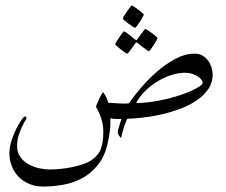

<svg xmlns="http://www.w3.org/2000/svg" viewBox="-20 -437 822 697"><path d="M752 -166Q752 -135.7 735.1 -112.1Q718.3 -88.4 691.2 -70.6Q664.1 -52.7 630.1 -40.5Q596.2 -28.3 561.8 -20.8Q527.3 -13.2 495.8 -9.8Q464.4 -6.3 441.9 -5.9Q439.9 -1.5 436.3 7.3Q432.6 16.1 429.4 26.4Q426.3 36.6 423.6 46.6Q420.9 56.6 419.9 63Q418.9 63.5 416.7 61.3Q414.6 59.1 412.4 55.9Q410.2 52.7 408.7 48.8Q407.2 44.9 407.2 42Q407.2 40 408.7 34.4Q410.2 28.8 412.4 22Q414.6 15.1 416.7 7.8Q418.9 0.5 420.9 -4.9Q418 -4.9 412.4 -4.9Q406.7 -4.9 400.4 -5.1Q394 -5.4 388.7 -6.1Q383.3 -6.8 380.9 -7.8Q380.9 8.3 380.4 18.8Q379.9 29.3 378.9 38.1Q377.9 46.9 376.2 55.7Q374.5 64.5 372.1 77.1Q361.8 128.4 336.4 160.4Q311 192.4 278.1 210Q245.1 227.5 208.3 233.9Q171.4 240.2 137.2 240.2Q108.9 240.2 85.9 230.5Q63 220.7 47.1 204.1Q31.2 187.5 22.7 165.8Q14.2 144 14.2 120.1Q14.2 96.7 22 72.8Q29.8 48.8 39.6 29.5Q49.3 10.3 58.3 -2Q67.4 -14.2 69.8 -14.2Q72.3 -14.2 74.2 -12.5Q76.2 -10.7 76.2 -8.8Q76.2 -5.9 70.8 2.9Q65.4 11.7 59.1 25.1Q52.7 38.6 47.4 55.9Q42 73.2 42 92.8Q42 117.2 54.2 133.5Q66.4 149.9 84.2 159.7Q102.1 169.4 122.3 173.8Q142.6 178.2 158.2 178.2Q179.2 178.2 201.2 176Q223.1 173.8 243.7 169.4Q264.2 165 281.7 158.9Q299.3 152.8 311 145Q336.9 127.9 345.9 104Q355 80.1 355 43.9Q355 21 350.8 4.9Q346.7 -11.2 342 -22.2Q337.4 -33.2 333.3 -39.8Q329.1 -46.4 329.1 -49.8Q329.1 -52.7 332.5 -61Q335.9 -69.3 340.3 -78.6Q344.7 -87.9 348.9 -95Q353 -102.1 355 -102.1Q360.8 -93.8 365.5 -84.2Q370.1 -74.7 373 -64Q376.5 -64 386.2 -63.2Q396 -62.5 407.7 -61.8Q419.4 -61 430.7 -61Q441.9 -61 448.2 -62Q466.3 -88.4 492.9 -119.6Q519.5 -150.9 551.3 -178.2Q583 -205.6 617.7 -223.9Q652.3 -242.2 686 -242.2Q704.1 -242.2 716.6 -234.4Q729 -226.6 736.8 -215.1Q744.6 -203.6 748.3 -190.4Q752 -177.2 752 -166ZM715.8 -136.2Q715.8 -141.6 710.7 -148.2Q705.6 -154.8 697 -160.2Q688.5 -165.5 676.8 -169.2Q665 -172.9 651.9 -172.9Q628.4 -172.9 602.8 -164.8Q577.1 -156.7 553 -142.3Q528.8 -127.9 508.1 -107.7Q487.3 -87.4 474.1 -63Q501 -63 529.3 -67.1Q557.6 -71.3 584.5 -77.6Q611.3 -84 635.3 -92Q659.2 -100.1 677 -108.4Q694.8 -116.7 705.3 -124Q715.8 -131.3 715.8 -136.2ZM502 -384.3Q502 -382.3 497.6 -374.5Q493.2 -366.7 487.8 -358.2Q482.4 -349.6 477.1 -342.8Q471.7 -335.9 469.7 -335.9Q468.8 -335.9 461.7 -340.6Q454.6 -345.2 446.5 -351.1Q438.5 -356.9 432.1 -362.5Q425.8 -368.2 425.8 -370.1Q425.8 -372.1 430.4 -379.6Q435.1 -387.2 440.9 -395.5Q446.8 -403.8 451.9 -410.4Q457 -417 458 -417Q460 -417 467.3 -412.4Q474.6 -407.7 482.2 -401.9Q489.7 -396 495.8 -390.6Q502 -385.3 502 -384.3ZM551.8 -299.3Q551.8 -297.4 547.6 -289.6Q543.5 -281.7 537.8 -273.2Q532.2 -264.6 527.1 -257.8Q522 -251 520 -251Q519 -251 512.5 -255.6Q505.9 -260.3 498.5 -266.1Q489.7 -272.9 479 -281.2Q476.1 -283.7 474.9 -283.2Q473.6 -282.7 471.7 -280.3Q463.9 -270 458 -261.2Q452.6 -253.9 448 -248Q443.4 -242.2 441.9 -242.2Q440.4 -242.2 433.3 -246.8Q426.3 -251.5 418.5 -257.6Q410.6 -263.7 404.3 -269.3Q397.9 -274.9 397.9 -276.4Q397.9 -277.8 402.6 -285.4Q407.2 -293 412.8 -301.3Q418.5 -309.6 423.6 -316.4Q428.7 -323.2 429.7 -323.2Q432.1 -323.2 438.7 -318.6Q445.3 -314 452.1 -308.6Q460.4 -302.2 469.7 -293.9Q473.1 -291.5 474.6 -291.3Q476.1 -291 479 -294.9Q486.3 -305.2 492.2 -313.5Q497.6 -320.3 502 -326.2Q506.3 -332 507.8 -332Q509.3 -332 516.4 -327.4Q523.4 -322.8 531.2 -316.9Q539.1 -311 545.4 -305.7Q551.8 -300.3 551.8 -299.3Z"/></svg>

Font: Scheherazade Urdu
Style: Regular
Weight: 400
Designer: SIL International
Foundry: SIL International
Version: Version 1.005 (build 117/117)